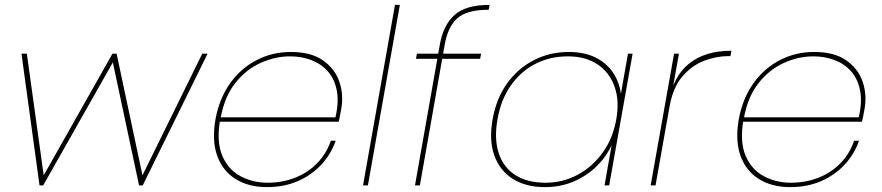

<svg xmlns="http://www.w3.org/2000/svg" viewBox="-20 -760 3616 787"><path d="M142 0 68 -540H90L163 -13H143L441 -540H458L570 -13H550L809 -540H831L565 0H550L437 -530L456 -528L157 0Z M871 -261 875 -279H1355Q1370 -344 1360 -391.5Q1350 -439 1322 -469.5Q1294 -500 1254 -514.5Q1214 -529 1169 -529Q1108 -529 1048 -502Q988 -475 944 -419Q900 -363 884 -275L882 -267Q867 -179 891 -122Q915 -65 965.5 -38Q1016 -11 1077 -11Q1137 -11 1189.5 -31.5Q1242 -52 1280 -91Q1318 -130 1336 -183H1356Q1337 -128 1297 -85Q1257 -42 1200.5 -17.5Q1144 7 1074 7Q999 7 946 -26Q893 -59 870.5 -121Q848 -183 863 -270Q879 -357 923.5 -419Q968 -481 1032.5 -514Q1097 -547 1172 -547Q1255 -547 1304 -512.5Q1353 -478 1371 -425Q1389 -372 1379 -315Q1375 -296 1373.5 -285.5Q1372 -275 1368 -261Z M1468 0 1599 -740H1619L1488 0Z M1681 0 1783 -578Q1797 -657 1843 -698.5Q1889 -740 1987 -740L1983 -720Q1894 -720 1855 -685.5Q1816 -651 1803 -578L1701 0ZM1685 -519 1689 -540H1952L1948 -519Z M1999 -270Q2014 -356 2058.5 -418Q2103 -480 2168.5 -513.5Q2234 -547 2311 -547Q2376 -547 2421.5 -524Q2467 -501 2493 -462Q2519 -423 2525 -375L2554 -540H2573L2477 0H2458L2487 -165Q2465 -117 2425 -78Q2385 -39 2331.5 -16Q2278 7 2213 7Q2136 7 2082.5 -26.5Q2029 -60 2006.5 -122Q1984 -184 1999 -270ZM2506 -270Q2520 -348 2498.5 -406.5Q2477 -465 2428 -497Q2379 -529 2308 -529Q2234 -529 2174 -498Q2114 -467 2073.5 -409Q2033 -351 2019 -270Q2005 -190 2024.5 -131.5Q2044 -73 2093 -42Q2142 -11 2216 -11Q2287 -11 2347.5 -43.5Q2408 -76 2450 -134Q2492 -192 2506 -270Z M2724 -321 2721 -341Q2730 -393 2750.5 -432.5Q2771 -472 2803.5 -498.5Q2836 -525 2879.5 -538.5Q2923 -552 2978 -552L2974 -530H2965Q2917 -530 2866.5 -511Q2816 -492 2777 -446.5Q2738 -401 2724 -321ZM2647 0 2743 -540H2763L2667 0Z M3016 -261 3020 -279H3500Q3515 -344 3505 -391.5Q3495 -439 3467 -469.5Q3439 -500 3399 -514.5Q3359 -529 3314 -529Q3253 -529 3193 -502Q3133 -475 3089 -419Q3045 -363 3029 -275L3027 -267Q3012 -179 3036 -122Q3060 -65 3110.5 -38Q3161 -11 3222 -11Q3282 -11 3334.5 -31.5Q3387 -52 3425 -91Q3463 -130 3481 -183H3501Q3482 -128 3442 -85Q3402 -42 3345.5 -17.5Q3289 7 3219 7Q3144 7 3091 -26Q3038 -59 3015.5 -121Q2993 -183 3008 -270Q3024 -357 3068.5 -419Q3113 -481 3177.5 -514Q3242 -547 3317 -547Q3400 -547 3449 -512.5Q3498 -478 3516 -425Q3534 -372 3524 -315Q3520 -296 3518.5 -285.5Q3517 -275 3513 -261Z"/></svg>

Font: Poppins Variable
Style: Italic
Weight: 100
Italic angle: -10°
Designer: Jonny Pinhorn
Foundry: Indian Type Foundry
Version: Version 6.000